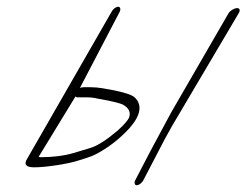

<svg xmlns="http://www.w3.org/2000/svg" viewBox="-20 -507 729 568"><path d="M404.2 26 450 -62C460.7 -83 473.4 -107 488.8 -134L686.2 -468C691.2 -476 689.6 -483 681.6 -483C673.6 -483 661.2 -476 656.2 -468L486.2 -174L426 -62L380.2 26C376.2 34 378.2 41 384.6 41C391 41 400.2 34 404.2 26ZM203.5 -222C204.3 -220 206.3 -219 208.7 -219H237.5C247.1 -219 257.9 -218 270.3 -215L302.3 -209C316.4 -206 329.6 -203 342.8 -198C360.5 -188 367.7 -176 361.8 -159C359.5 -153 348.4 -139 327.3 -120C293.8 -92 267.2 -75 246.4 -69C240 -67 222.8 -62 196.5 -54C168.8 -46 135.8 -42 102.8 -42C98.8 -42 95.8 -42 94.3 -43ZM310 -472 61.3 -39C49.4 -21 56 -12 81 -12C119 -12 183.5 -23 208.2 -31C226.6 -37 246.9 -42 264.1 -51C300.4 -70 333.8 -96 363.2 -128C396.6 -166 401.6 -197 378.3 -219C369.4 -227 346.6 -234 311 -241C292.9 -244 272.5 -249 247.7 -249H228.5C223.7 -249 219.3 -248 216.5 -247L334 -472C337.9 -480 335.9 -487 329.5 -487C323.1 -487 313.9 -480 310 -472Z"/></svg>

Font: MewTooHand
Style: UltimateCondIta
Weight: 400
Designer: Mew Too, Robert Jablonski
Version: Version 0.77